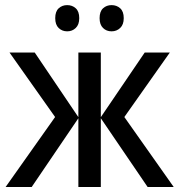

<svg xmlns="http://www.w3.org/2000/svg" viewBox="-20 -749 718 769"><path d="M660.2 -538.6 478 -280.3 675.8 0H571.3L383.8 -275.4V0H293.9V-275.4L106.9 0H2.4L200.7 -280.3L18.1 -538.6H119.1L293.9 -279.8V-538.6H383.8V-279.8L559.6 -538.6ZM201.2 -676.3Q201.2 -703.1 215.1 -715.8Q229 -728.5 249 -728.5Q269.5 -728.5 283.4 -715.8Q297.4 -703.1 297.4 -676.3Q297.4 -650.4 283.4 -637Q269.5 -623.5 249 -623.5Q229 -623.5 215.1 -636.7Q201.2 -649.9 201.2 -676.3ZM378.9 -676.3Q378.9 -703.1 392.8 -715.8Q406.7 -728.5 426.8 -728.5Q447.3 -728.5 461.4 -715.8Q475.6 -703.1 475.6 -676.3Q475.6 -650.4 461.4 -637Q447.3 -623.5 426.8 -623.5Q406.2 -623.5 392.6 -637Q378.9 -650.4 378.9 -676.3Z"/></svg>

Font: Open Sans SemiCondensed Medium
Style: Regular
Weight: 500
Width: 4
Designer: Monotype Design Team
Foundry: Monotype Imaging Inc.
Version: Version 3.000